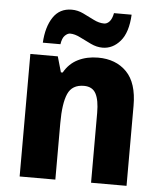

<svg xmlns="http://www.w3.org/2000/svg" viewBox="-54 -810 718 857"><g transform="rotate(5 305.0 -381.5)"><path d="M369 -559Q449 -559 497 -510Q545 -461 545 -359V0H386V-313Q386 -370 370.5 -399Q355 -428 317 -428Q264 -428 245 -385Q226 -342 226 -253V0H66V-549H189L209 -479H217Q240 -520 279.5 -539.5Q319 -559 369 -559ZM117 -604Q121 -675 150 -718.5Q179 -762 233 -762Q260 -762 285 -750Q310 -738 334.5 -725.5Q359 -713 382 -713Q395 -713 406 -725Q417 -737 422 -763H501Q497 -683 463.5 -644Q430 -605 384 -605Q358 -605 331.5 -617.5Q305 -630 280.5 -642.5Q256 -655 235 -655Q224 -655 212 -643.5Q200 -632 196 -604Z"/></g></svg>

Font: Noto Sans Kannada SemiCondensed ExtraBold
Style: Regular
Weight: 800
Width: 4
Designer: Jelle Bosma - Monotype Design Team
Foundry: Monotype Imaging Inc.
Version: Version 2.005; ttfautohint (v1.8.4.7-5d5b)